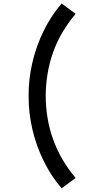

<svg xmlns="http://www.w3.org/2000/svg" viewBox="-20 -866 484 1073"><path d="M324.5 186.5Q266.5 119.5 224.5 34.5Q182.5 -50.5 160.8 -144.2Q139 -238 140 -330Q139 -422 160.8 -515.8Q182.5 -609.5 224.5 -694.5Q266.5 -779.5 324.5 -846.5L402.5 -788.5Q315.5 -685 275.8 -571Q236 -457 235.5 -330Q236.5 -68.5 402.5 128.5Z"/></svg>

Font: Manrope KiralyPet SmBd KiralyPet
Style: Regular
Weight: 600
Designer: Mikhail Sharanda
Foundry: Mikhail Sharanda
Version: Version 4.502